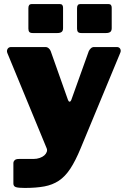

<svg xmlns="http://www.w3.org/2000/svg" viewBox="-20 -762 629 947"><path d="M102 165Q71 165 58.5 161Q46 157 46 143V41Q46 35 52 28.5Q58 22 74 22H145Q162 22 176 17Q190 12 198.5 4.5Q207 -3 210.5 -12.5Q214 -22 210 -31L16 -501Q12 -512 17.5 -521Q23 -530 35 -530H204Q213 -530 220 -524Q227 -518 230 -510L315 -270Q318 -261 323 -260.5Q328 -260 332 -270L418 -510Q422 -518 428.5 -524Q435 -530 444 -530H556Q568 -530 573 -521Q578 -512 573 -501L378 -31Q352 32 326.5 70.5Q301 109 270 129.5Q239 150 198.5 157.5Q158 165 102 165ZM291 -724V-623Q291 -610 284 -604.5Q277 -599 262 -599H142Q129 -599 124.5 -604.5Q120 -610 120 -621V-722Q120 -742 136 -742H275Q291 -742 291 -724ZM531 -724V-623Q531 -610 524 -604.5Q517 -599 502 -599H382Q369 -599 364.5 -604.5Q360 -610 360 -621V-722Q360 -742 376 -742H515Q531 -742 531 -724Z"/></svg>

Font: Libre Franklin Black
Style: Regular
Weight: 900
Designer: Pablo Impallari, Rodrigo Fuenzalida, Nhung Nguyen
Foundry: Impallari Type
Version: Version 3.000